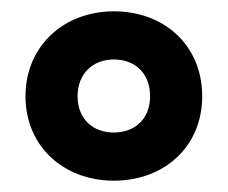

<svg xmlns="http://www.w3.org/2000/svg" viewBox="-20 -810 402 339"><path d="M181 -491C270 -491 337 -551 337 -640C337 -730 270 -790 181 -790C93 -790 25 -729 25 -640C25 -552 92 -491 181 -491ZM181 -576C145 -576 117 -599 117 -640C117 -680 144 -705 181 -705C218 -705 245 -681 245 -640C245 -599 217 -576 181 -576Z"/></svg>

Font: Noto Sans Malayalam UI ExtraCondensed ExtraBold
Style: Regular
Weight: 800
Width: 2
Designer: Jelle Bosma - Monotype Design Team
Foundry: Monotype Imaging Inc.
Version: Version 2.104